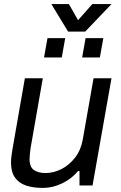

<svg xmlns="http://www.w3.org/2000/svg" viewBox="-20 -910 596 942"><path d="M191 12Q142 12 107 0Q72 -12 53 -39.5Q34 -67 34 -112Q34 -126 36 -143Q38 -160 41 -177L102 -526H190L130 -183Q128 -168 126.5 -154Q125 -140 125 -130Q125 -90 147 -75.5Q169 -61 203 -61Q243 -61 281.5 -80.5Q320 -100 348.5 -137Q377 -174 386 -225L439 -526H527L434 0H370V-71H363Q333 -34 286 -11Q239 12 191 12ZM383 -628 400 -723H487L470 -628ZM196 -628 213 -723H300L283 -628ZM314 -755 232 -890H318L363 -811L433 -890H527L398 -755Z"/></svg>

Font: Archivo VF Beta
Style: Italic
Weight: 400
Italic angle: -10°
Designer: Hector Gatti
Foundry: Omnibus-Type
Version: Version 1.002